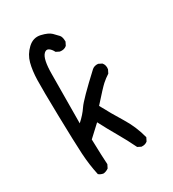

<svg xmlns="http://www.w3.org/2000/svg" viewBox="-184 -869 869 965"><g transform="rotate(-30 250.0 -387.0)"><path d="M130.9 -5.9Q115.2 -7.8 103.5 -17.6Q89.8 -80.1 85.9 -147Q82 -213.9 78.6 -369.6Q75.2 -525.4 76.7 -579.1Q78.1 -632.8 88.9 -673.8Q99.6 -714.8 131.8 -745.1Q164.1 -775.4 204.1 -766.1Q244.1 -756.8 260.3 -740.7Q276.4 -724.6 286.1 -713.9Q295.9 -703.1 295.9 -675.8L286.1 -656.2Q270.5 -642.6 246.1 -646.5L226.6 -656.2Q216.8 -675.8 204.1 -683.6Q191.4 -691.4 178.7 -679.7Q166 -668 160.2 -639.6Q154.3 -611.3 154.3 -568.4Q154.3 -525.4 152.3 -284.2Q185.5 -313.5 207 -345.7Q228.5 -377.9 346.7 -487.3Q360.4 -499 381.8 -497.1L401.4 -487.3Q415 -471.7 411.1 -448.2L401.4 -428.7Q379.9 -415 361.3 -398.4Q342.8 -381.8 280.3 -311.5Q313.5 -249 351.6 -187.5Q389.6 -126 407.2 -56.6L397.5 -37.1Q383.8 -25.4 362.3 -27.3L342.8 -37.1Q317.4 -89.8 287.6 -141.1Q257.8 -192.4 230.5 -245.1L164.1 -183.6Q166 -122.1 167 -93.3Q168 -64.5 169.9 -37.1L160.2 -17.6Q146.5 -7.8 130.9 -5.9Z"/></g></svg>

Font: JasonHandwriting4
Style: Regular
Weight: 400
Version: Version 1.01.21